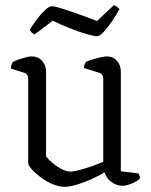

<svg xmlns="http://www.w3.org/2000/svg" viewBox="-20 -718 585 742"><path d="M230 4Q208 4 183 -6.5Q158 -17 137 -33Q116 -49 102.5 -64Q89 -79 89 -88V-414Q89 -432 73 -437L22 -453Q22 -462 25 -469Q28 -476 30 -479Q44 -486 67.5 -493Q91 -500 103 -500Q127 -500 142.5 -483Q158 -466 158 -441V-113Q167 -102 183.5 -88Q200 -74 218.5 -64.5Q237 -55 252 -55Q265 -55 287.5 -61Q310 -67 334.5 -75.5Q359 -84 379 -93V-414Q379 -432 363 -437L304 -455Q305 -464 307.5 -470Q310 -476 312 -479Q321 -483 337 -488Q353 -493 369 -496.5Q385 -500 393 -500Q417 -500 432 -483Q447 -466 447 -441V-56L515 -48Q516 -46 518.5 -40.5Q521 -35 521 -29Q512 -18 490 -9Q468 0 454 0Q430 0 410 -15Q390 -30 384 -52Q363 -39 334 -26Q305 -13 277 -4.5Q249 4 230 4ZM354 -578Q343 -578 314 -586.5Q285 -595 249.5 -609Q214 -623 184 -638L114 -585Q109 -587 103.5 -591.5Q98 -596 95 -603Q107 -623 123 -644Q139 -665 154.5 -679.5Q170 -694 181 -694Q191 -694 221 -684.5Q251 -675 287.5 -662Q324 -649 355 -637L420 -698Q427 -696 433 -691Q439 -686 442 -683Q429 -660 412.5 -635.5Q396 -611 380.5 -594.5Q365 -578 354 -578Z"/></svg>

Font: Texturina 72pt Light
Style: Regular
Weight: 300
Designer: Guillermo Torres Carreño
Foundry: Omnibus-Type
Version: Version 1.002; ttfautohint (v1.8.3)